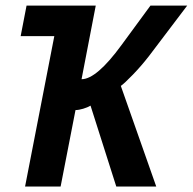

<svg xmlns="http://www.w3.org/2000/svg" viewBox="-20 -679 702 699"><path d="M177.7 -547.4H55.2L76.7 -658.7H328.6L276.9 -390.6Q331.5 -390.6 422.4 -515.1L527.8 -658.7H661.6L522.9 -475.6Q494.6 -439 463.6 -407Q432.6 -375 419.9 -366.2L548.8 0H403.3L309.6 -294.4Q299.3 -288.1 283 -283.2Q266.6 -278.3 254.9 -278.3L200.7 0H71.3Z"/></svg>

Font: Cousine
Style: Bold Italic
Weight: 700
Italic angle: -12°
Monospace: yes
Designer: Steve Matteson
Foundry: Ascender Corporation
Version: Version 1.20